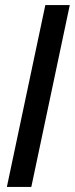

<svg xmlns="http://www.w3.org/2000/svg" viewBox="-20 -734 294 754"><path d="M7 0 158 -714H254L103 0Z"/></svg>

Font: Noto Sans ExtraCondensed Medium
Style: Italic
Weight: 500
Width: 2
Italic angle: -12°
Designer: Monotype Design Team
Foundry: Monotype Imaging Inc.
Version: Version 2.013; ttfautohint (v1.8.4.7-5d5b)